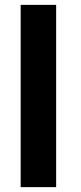

<svg xmlns="http://www.w3.org/2000/svg" viewBox="-20 -770 333 790"><path d="M65 0H211V-750H65Z"/></svg>

Font: Oakes Bold
Style: Regular
Weight: 700
Designer: Samuel Oakes
Foundry: Samuel Oakes
Version: Version 1.003;PS 001.003;hotconv 1.0.88;makeotf.lib2.5.64775